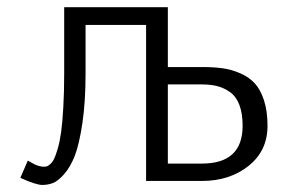

<svg xmlns="http://www.w3.org/2000/svg" viewBox="-20 -508 824 539"><path d="M99.1 11.2Q80.6 11.2 37.1 -8.8L58.1 -57.1Q59.1 -56.6 65.4 -53Q71.8 -49.3 76.7 -46.9Q81.5 -44.4 88.9 -42.2Q96.2 -40 103 -40Q107.4 -40 110.8 -40.8Q114.3 -41.5 120.6 -46.9Q127 -52.2 131.6 -61.5Q136.2 -70.8 142.1 -90.6Q147.9 -110.4 151.6 -137.2Q155.3 -164.1 157.7 -206.8Q160.2 -249.5 160.2 -303.2V-487.8H451.2V-319.8H546.9Q579.6 -319.8 604.7 -316.4Q629.9 -313 654.5 -302.2Q679.2 -291.5 695.3 -273.9Q711.4 -256.3 721.2 -226.1Q731 -195.8 731 -154.8Q731 -84.5 677.7 -42.2Q624.5 0 546.9 0H390.1V-438H220.2V-301.8Q220.2 -222.7 211.4 -163.1Q202.6 -103.5 190.2 -71.3Q177.7 -39.1 160.2 -19.3Q142.6 0.5 128.4 5.9Q114.3 11.2 99.1 11.2ZM451.2 -48.8H546.9Q661.1 -48.8 661.1 -154.8Q661.1 -189 652.3 -212.6Q643.6 -236.3 627 -248.5Q610.4 -260.7 591.1 -265.9Q571.8 -271 546.9 -271H451.2Z"/></svg>

Font: HK Grotesk Light
Style: Regular
Weight: 300
Designer: Alfredo Marco Pradil and Stefan Peev
Foundry: Hanken Design Co.
Version: Version 1.045;PS 001.045;hotconv 1.0.88;makeotf.lib2.5.64775